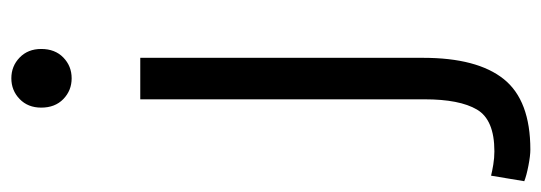

<svg xmlns="http://www.w3.org/2000/svg" viewBox="-400 -456 978 347"><g transform="rotate(-90 89.5 -282.0)"><path d="M-7 187Q-18 187 -36 183.5Q-54 180 -64 176L-54 116Q-46 118 -34 120Q-22 122 -10 122Q47 122 65.5 90.5Q84 59 84 -4V-518H159V-7Q159 91 120.5 139Q82 187 -7 187ZM122 -642Q100 -642 84.5 -657Q69 -672 69 -697Q69 -721 84.5 -736Q100 -751 122 -751Q144 -751 159.5 -736Q175 -721 175 -697Q175 -672 159.5 -657Q144 -642 122 -642Z"/></g></svg>

Font: Ubuntu Sans
Style: Regular
Weight: 400
Designer: Dalton Maag Ltd
Foundry: Dalton Maag Ltd
Version: Version 1.006; ttfautohint (v1.8.4.7-5d5b)